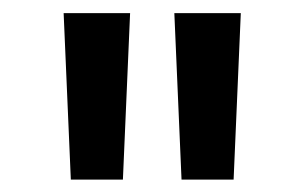

<svg xmlns="http://www.w3.org/2000/svg" viewBox="-20 -748 474 299"><path d="M90.3 -468.3H171.4L182.6 -727.5H79.1ZM262.7 -468.3H343.8L355 -727.5H251.5Z"/></svg>

Font: Raveo Display Display Medium
Style: Regular
Weight: 500
Designer: Jakub Foglar, Rasmus Andersson (Inter)
Foundry: Jakubfoglar.com
Version: Version 1.100;Glyphs 3.2.3 (3260)